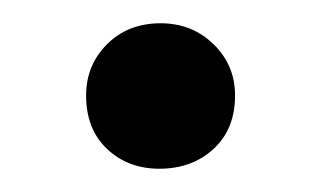

<svg xmlns="http://www.w3.org/2000/svg" viewBox="-20 -355 276 165"><path d="M117 -210Q90 -210 72 -227Q54 -244 54 -273Q54 -299 72 -317Q90 -335 118 -335Q145 -335 163.5 -317Q182 -299 182 -273Q182 -244 163.5 -227Q145 -210 117 -210Z"/></svg>

Font: Alice
Style: Regular
Weight: 400
Designer: Cyreal (www.cyreal.org)
Foundry: Cyreal (www.cyreal.org)
Version: Version 1.010